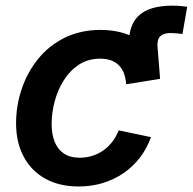

<svg xmlns="http://www.w3.org/2000/svg" viewBox="-20 -657 691 688"><path d="M447.8 -367.2 442.9 -479.5Q436.5 -561 474.9 -598.9Q513.2 -636.7 596.7 -636.7Q613.8 -636.7 627.4 -635.5Q641.1 -634.3 650.9 -632.8L633.8 -535.2Q624 -536.6 612.3 -537.6Q600.6 -538.6 591.3 -538.6Q564.5 -538.6 553 -525.6Q541.5 -512.7 544.9 -483.9L553.7 -374.5ZM262.2 11.2Q192.4 11.2 142.1 -16.8Q91.8 -44.9 64.7 -95.9Q37.6 -147 37.6 -215.3Q37.6 -278.8 57.9 -338.6Q78.1 -398.4 116.7 -446Q155.3 -493.7 211.7 -521.7Q268.1 -549.8 340.8 -549.8Q387.2 -549.8 425.5 -537.6Q463.9 -525.4 491.9 -502.4Q520 -479.5 536.1 -447Q552.2 -414.6 553.7 -374.5L432.1 -355Q430.7 -376 424.6 -392.8Q418.5 -409.7 407 -421.9Q395.5 -434.1 378.7 -440.4Q361.8 -446.8 339.4 -446.8Q295.4 -446.8 262.7 -425.3Q230 -403.8 208.3 -368.9Q186.5 -334 175.8 -293Q165 -252 165 -212.9Q165 -177.2 175.5 -149.9Q186 -122.6 208.5 -107.2Q231 -91.8 266.1 -91.8Q290 -91.8 311.8 -98.9Q333.5 -106 351.6 -118.9Q369.6 -131.8 383.3 -150.1Q397 -168.5 405.3 -189.9L521 -165.5Q506.3 -124.5 481.2 -92Q456.1 -59.6 422.6 -36.6Q389.2 -13.7 348.6 -1.2Q308.1 11.2 262.2 11.2Z"/></svg>

Font: Inter 16pt SemiBold
Style: Italic
Weight: 600
Italic angle: -9.3988°
Version: Version 4.001;git-66647c0bb